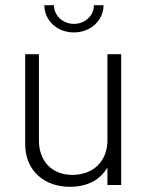

<svg xmlns="http://www.w3.org/2000/svg" viewBox="-20 -713 568 740"><path d="M265 -588C329 -588 379 -634 379 -693H342C342 -652 307 -621 265 -621C223 -621 188 -652 188 -693H151C151 -634 200 -588 265 -588ZM394 -504V-172C394 -93 341 -39 259 -39C180 -39 130 -92 130 -172V-504H77V-158C77 -53 153 7 249 7C317 7 367 -20 394 -68V0H447V-504Z"/></svg>

Font: Arthouse Owned Light
Style: Regular
Weight: 300
Designer: Jeremy Tribby
Foundry: Tribby Type
Version: Version 1.000;PS 001.000;hotconv 1.0.88;makeotf.lib2.5.64775